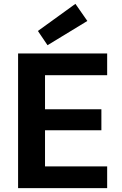

<svg xmlns="http://www.w3.org/2000/svg" viewBox="-20 -978 633 998"><path d="M74 0V-700H537V-587H214V-410H507V-301H214V-113H537V0ZM227 -743 177 -817 372 -958 434 -869Z"/></svg>

Font: DM Sans 9pt ExtraBold
Style: Regular
Weight: 800
Version: Version 4.004;gftools[0.9.30]